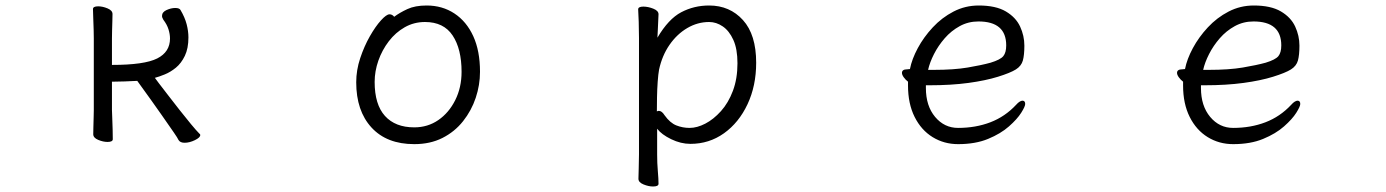

<svg xmlns="http://www.w3.org/2000/svg" viewBox="-20 -506 5040 698"><path d="M321 -366Q321 -376 320.5 -397Q320 -418 319 -440Q318 -462 318 -473Q318 -483 337 -483Q353 -483 371 -475.5Q389 -468 389 -455Q389 -447 388.5 -430.5Q388 -414 387.5 -396Q387 -378 387 -366V-270Q505 -270 551.5 -293.5Q598 -317 598 -366Q598 -382 592.5 -399.5Q587 -417 574 -434Q569 -442 569 -448Q569 -462 585.5 -469.5Q602 -477 617 -477Q632 -477 636 -470Q652 -443 658.5 -418Q665 -393 665 -370Q665 -330 652 -303Q639 -276 619.5 -260Q600 -244 579 -235.5Q558 -227 543 -223Q544 -221 557.5 -203.5Q571 -186 591 -160Q611 -134 633 -106Q655 -78 674.5 -54.5Q694 -31 705 -20Q708 -19 708 -15Q708 -6 688.5 3.5Q669 13 651 13Q635 13 629 3Q626 -4 612.5 -23.5Q599 -43 568 -87.5Q537 -132 479 -212Q460 -211 433.5 -210Q407 -209 387 -209V-106Q387 -100 388 -79Q389 -58 389.5 -35Q390 -12 390 0Q390 10 371 10Q355 10 337 2.5Q319 -5 319 -18Q319 -26 319.5 -44.5Q320 -63 320.5 -81Q321 -99 321 -106Z M1413 -445Q1433 -460 1461 -473Q1489 -486 1531 -486Q1588 -486 1632 -457Q1676 -428 1700.5 -374.5Q1725 -321 1725 -245Q1725 -197 1709.5 -150.5Q1694 -104 1663.5 -65.5Q1633 -27 1588.5 -4.5Q1544 18 1486 18Q1386 18 1330.5 -42.5Q1275 -103 1275 -207Q1275 -251 1289.5 -294.5Q1304 -338 1324.5 -374Q1345 -410 1365 -432Q1385 -454 1396 -454Q1406 -454 1413 -445ZM1486 -43Q1535 -43 1573.5 -69.5Q1612 -96 1635 -142Q1658 -188 1658 -245Q1658 -328 1625.5 -377Q1593 -426 1525 -426Q1485 -426 1451.5 -407Q1418 -388 1393.5 -356Q1369 -324 1355.5 -285.5Q1342 -247 1342 -208Q1342 -126 1379.5 -84.5Q1417 -43 1486 -43Z M2303 -368Q2303 -399 2302 -427Q2301 -455 2300 -472Q2300 -482 2319 -482Q2336 -482 2355 -474.5Q2374 -467 2374 -454Q2374 -448 2373 -432Q2372 -416 2371.5 -398.5Q2371 -381 2370 -369Q2410 -437 2456.5 -461.5Q2503 -486 2558 -486Q2633 -486 2681 -433Q2729 -380 2729 -278Q2729 -194 2697.5 -127Q2666 -60 2612 -21.5Q2558 17 2490 17Q2455 17 2420 0Q2385 -17 2369 -38V56Q2369 87 2371.5 116Q2374 145 2374 162Q2374 172 2354 172Q2338 172 2319.5 164.5Q2301 157 2301 144Q2301 132 2302 106.5Q2303 81 2303 55ZM2368 -101Q2372 -103 2375 -103Q2386 -103 2396 -87Q2416 -59 2439 -50Q2462 -41 2487 -41Q2514 -41 2544 -56.5Q2574 -72 2601 -102Q2628 -132 2644.5 -176Q2661 -220 2661 -276Q2661 -328 2646 -361Q2631 -394 2607.5 -410Q2584 -426 2558 -426Q2516 -426 2478.5 -404Q2441 -382 2414 -343Q2387 -304 2376 -253Q2373 -237 2371 -209Q2369 -181 2368.5 -152Q2368 -123 2368 -101Z M3346 -196V-186Q3346 -121 3379.5 -81Q3413 -41 3463 -41Q3527 -41 3580.5 -61.5Q3634 -82 3674 -125Q3681 -133 3687 -136.5Q3693 -140 3697 -140Q3707 -140 3707 -128Q3707 -119 3692.5 -96Q3678 -73 3648 -46.5Q3618 -20 3572 -1Q3526 18 3463 18Q3412 18 3370.5 -7.5Q3329 -33 3305 -81Q3281 -129 3281 -195V-209Q3272 -216 3265.5 -225Q3259 -234 3259 -241Q3259 -254 3278 -254L3288 -255Q3295 -291 3316.5 -331Q3338 -371 3371 -406.5Q3404 -442 3446.5 -464Q3489 -486 3538 -486Q3600 -486 3636.5 -464.5Q3673 -443 3688.5 -409.5Q3704 -376 3704 -340Q3704 -306 3698.5 -286Q3693 -266 3673 -253.5Q3653 -241 3608 -227Q3563 -213 3500.5 -204.5Q3438 -196 3359 -196ZM3374 -252Q3448 -252 3498 -260.5Q3548 -269 3581 -278Q3617 -289 3627.5 -302Q3638 -315 3638 -341Q3638 -428 3537 -428Q3500 -428 3469 -411Q3438 -394 3414.5 -367Q3391 -340 3375.5 -309.5Q3360 -279 3354 -252Z M4346 -196V-186Q4346 -121 4379.5 -81Q4413 -41 4463 -41Q4527 -41 4580.5 -61.5Q4634 -82 4674 -125Q4681 -133 4687 -136.5Q4693 -140 4697 -140Q4707 -140 4707 -128Q4707 -119 4692.5 -96Q4678 -73 4648 -46.5Q4618 -20 4572 -1Q4526 18 4463 18Q4412 18 4370.5 -7.5Q4329 -33 4305 -81Q4281 -129 4281 -195V-209Q4272 -216 4265.5 -225Q4259 -234 4259 -241Q4259 -254 4278 -254L4288 -255Q4295 -291 4316.5 -331Q4338 -371 4371 -406.5Q4404 -442 4446.5 -464Q4489 -486 4538 -486Q4600 -486 4636.5 -464.5Q4673 -443 4688.5 -409.5Q4704 -376 4704 -340Q4704 -306 4698.5 -286Q4693 -266 4673 -253.5Q4653 -241 4608 -227Q4563 -213 4500.5 -204.5Q4438 -196 4359 -196ZM4374 -252Q4448 -252 4498 -260.5Q4548 -269 4581 -278Q4617 -289 4627.5 -302Q4638 -315 4638 -341Q4638 -428 4537 -428Q4500 -428 4469 -411Q4438 -394 4414.5 -367Q4391 -340 4375.5 -309.5Q4360 -279 4354 -252Z"/></svg>

Font: Klee One SemiBold
Style: Regular
Weight: 600
Designer: Fontworks Inc.
Foundry: Fontworks Inc.
Version: Version 1.00;January 12, 2022;FontCreator 13.0.0.2683 64-bit